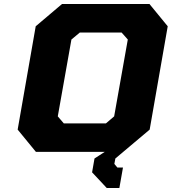

<svg xmlns="http://www.w3.org/2000/svg" viewBox="-20 -757 856 957"><path d="M512 180 439 102 451 33 502 0H159L68 -111L158 -626L289 -737H725L816 -626L726 -111L555 33L550 60L565 78H593L575 180ZM298 -142H508L549 -177L617 -560L586 -595H378L336 -560L268 -177Z"/></svg>

Font: Tomorrow
Style: Bold Italic
Weight: 700
Italic angle: -10°
Designer: Tony de Marco, Monica Rizzolli
Foundry: Just in Type
Version: Version 2.002